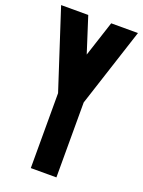

<svg xmlns="http://www.w3.org/2000/svg" viewBox="-163 -880 709 951"><g transform="rotate(20 191.5 -405.0)"><path d="M132 -810 192 -623 253 -810H394L259 -395V0H124V-395L-11 -810Z"/></g></svg>

Font: Transit CAT
Style: Regular
Weight: 400
Designer: Peter Wiegel
Foundry: Peter Wiegel
Version: 1.000